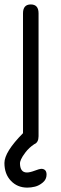

<svg xmlns="http://www.w3.org/2000/svg" viewBox="-21 -648 276 868"><path d="M69.3 88.9Q69.3 131.8 100.6 131.8Q114.3 131.8 136.2 123.5Q158.2 115.2 165 115.2Q189.5 115.2 189.5 141.6Q189.5 163.1 172.4 177.2Q155.3 191.4 137.2 195.8Q119.1 200.2 102.5 200.2Q57.6 200.2 28.3 169.4Q-1 138.7 -1 88.9Q-1 39.1 83 -45.9V-587.9Q83 -627.9 118.2 -627.9Q153.3 -627.9 153.3 -587.9V-32.2Q153.3 -3.9 133.8 3.9Q110.4 19.5 94.7 40Q79.1 60.5 74.2 72.3Q69.3 84 69.3 88.9Z"/></svg>

Font: Jura
Style: DemiBold
Weight: 600
Version: Version 2.4